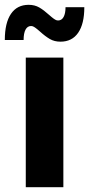

<svg xmlns="http://www.w3.org/2000/svg" viewBox="-35 -777 370 797"><path d="M72 -538H228V0H72ZM131 -646Q129 -648 120.5 -655Q112 -662 106 -665.5Q100 -669 94 -669Q79 -669 71 -654Q63 -639 63 -611H-15Q-15 -682 10.5 -719.5Q36 -757 84 -757Q109 -757 128 -746Q147 -735 169 -715Q171 -713 179.5 -706Q188 -699 194 -695.5Q200 -692 206 -692Q221 -692 229 -706.5Q237 -721 237 -747H315Q315 -678 289.5 -641Q264 -604 216 -604Q191 -604 172 -615Q153 -626 131 -646Z"/></svg>

Font: Idrija
Style: Bold
Weight: 700
Designer: Julieta Ulanovsky
Foundry: Julieta Ulanovsky
Version: Version 7.200